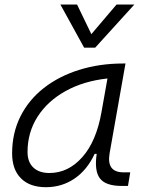

<svg xmlns="http://www.w3.org/2000/svg" viewBox="-20 -796 626 827"><path d="M177.7 10.3Q108.4 10.3 70.3 -27.8Q32.2 -65.9 32.2 -135.3Q32.2 -223.1 68.1 -294.7Q104 -366.2 168.9 -417Q233.9 -467.8 321.3 -495.1Q408.7 -522.5 511.2 -522.5H520.5L452.1 -135.7Q438 -53.7 511.7 -53.7H541L531.2 4.9H504.4Q435.1 4.9 410.4 -27.6Q385.7 -60.1 396.5 -133.3H387.7Q355.5 -64 301 -26.9Q246.6 10.3 177.7 10.3ZM192.9 -50.8Q273.9 -50.8 334.5 -119.1Q395 -187.5 417 -312.5L442.9 -458Q339.8 -446.8 262.2 -403.6Q184.6 -360.4 141.6 -293Q98.6 -225.6 98.6 -141.1Q98.6 -98.1 123.5 -74.5Q148.4 -50.8 192.9 -50.8ZM342.3 -590.8 240.2 -776.4H312L373.5 -648.9L481.9 -776.4H558.6L390.1 -590.8Z"/></svg>

Font: Cascadia Mono Light
Style: Italic
Weight: 300
Italic angle: -10°
Monospace: yes
Designer: Aaron Bell
Foundry: Saja Typeworks
Version: Version 2404.023; ttfautohint (v1.8.4)